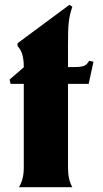

<svg xmlns="http://www.w3.org/2000/svg" viewBox="-20 -779 429 799"><path d="M59 0H281C268 -23 263 -48 263 -84V-430H349L369 -522L351 -526C339 -505 327 -500 289 -500H263V-589C263 -678 265 -702 281 -751L269 -759L53 -599V-587C71 -569 79 -542 79 -499L20 -448L24 -430H79V-84C79 -48 73 -24 59 0Z"/></svg>

Font: Sinistre Bold
Style: Regular
Weight: 900
Designer: Jules Durand
Foundry: Collletttivo
Version: Version 69.420;Glyphs 3.2 (3217)